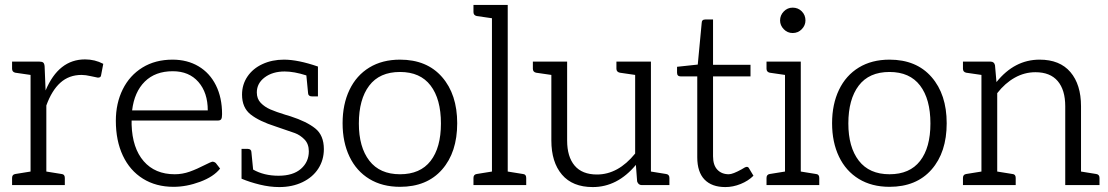

<svg xmlns="http://www.w3.org/2000/svg" viewBox="-20 -751 4497 779"><path d="M399 -492 390 -445Q389 -436 377 -436Q370 -437 348.5 -442Q327 -447 311 -447Q260 -447 225 -415.5Q190 -384 168 -323V-55L230 -45Q243 -44 243 -29V0H29V-29Q29 -43 42 -45L104 -55V-447L42 -456Q29 -459 29 -472V-501H140Q151 -501 155.5 -497Q160 -493 161 -482L165 -384Q218 -510 325 -510Q365 -510 399 -492Z M450 -261Q450 -332 478 -388.5Q506 -445 558 -477Q610 -509 680 -509Q740 -509 785.5 -482Q831 -455 856 -405Q881 -355 881 -288Q881 -273 877.5 -267.5Q874 -262 864 -262H514V-245Q517 -150 563 -97Q609 -44 689 -44Q720 -44 749.5 -54.5Q779 -65 814 -83Q836 -94 841 -95Q850 -95 856 -89L873 -67Q847 -34 792 -13.5Q737 7 684 7Q613 7 560 -26Q507 -59 478.5 -119.5Q450 -180 450 -261ZM823 -303Q823 -375 785 -418.5Q747 -462 681 -462Q610 -462 567.5 -420Q525 -378 516 -303Z M1294 -146Q1294 -102 1271.5 -67Q1249 -32 1207.5 -12Q1166 8 1113 8Q1075 8 1034 -2Q993 -12 960 -26V-147H985Q992 -147 996 -143.5Q1000 -140 1000 -134L1007 -63Q1051 -38 1110 -38Q1169 -38 1201 -66Q1233 -94 1233 -137Q1233 -167 1215.5 -185Q1198 -203 1176.5 -211Q1155 -219 1098 -238Q1032 -259 997 -286.5Q962 -314 962 -367Q962 -408 984 -440.5Q1006 -473 1045 -491Q1084 -509 1132 -509Q1189 -509 1270 -481V-360H1245Q1238 -360 1234 -363.5Q1230 -367 1230 -373L1223 -445Q1173 -461 1135 -461Q1086 -461 1054 -437Q1022 -413 1022 -376Q1022 -350 1038 -333.5Q1054 -317 1077 -307Q1100 -297 1139 -285L1159 -279Q1224 -258 1259 -230Q1294 -202 1294 -146Z M1835 -251Q1835 -133 1773.5 -63Q1712 7 1603 7Q1531 7 1478.5 -25Q1426 -57 1398 -115.5Q1370 -174 1370 -251Q1370 -328 1398 -386.5Q1426 -445 1478.5 -477Q1531 -509 1603 -509Q1712 -509 1773.5 -438.5Q1835 -368 1835 -251ZM1769 -250Q1769 -349 1727 -404Q1685 -459 1603 -459Q1520 -459 1478 -403.5Q1436 -348 1436 -250Q1436 -154 1478.5 -99Q1521 -44 1603 -44Q1685 -44 1727 -98Q1769 -152 1769 -250Z M2102 -45Q2115 -44 2115 -29V0H1901V-29Q1901 -43 1914 -45L1976 -55V-677L1914 -686Q1901 -689 1901 -702V-731H2040V-55Z M2683 -45Q2696 -43 2696 -29V0H2584Q2570 0 2565 -15L2560 -82Q2485 8 2385 8Q2303 8 2260 -42.5Q2217 -93 2217 -181V-447L2155 -456Q2142 -459 2142 -472V-501H2281V-181Q2281 -115 2311.5 -79Q2342 -43 2402 -43Q2488 -43 2557 -128V-447L2495 -456Q2481 -459 2481 -472V-501H2621V-55Z M2809 -113V-441H2742Q2727 -441 2727 -456V-480L2811 -489L2827 -658Q2827 -672 2842 -672H2873V-488H3025V-441H2873V-117Q2873 -81 2890.5 -62.5Q2908 -44 2937 -44Q2953 -44 2989 -64Q3004 -74 3010 -74Q3016 -74 3019 -68L3037 -38Q3016 -17 2985 -4.5Q2954 8 2923 8Q2868 8 2838.5 -22.5Q2809 -53 2809 -113Z M3291 -45Q3304 -44 3304 -29V0H3090V-29Q3090 -43 3103 -45L3165 -55V-447L3103 -456Q3090 -459 3090 -472V-501H3229V-55ZM3145 -668Q3145 -689 3160 -704.5Q3175 -720 3196 -720Q3218 -720 3233 -705Q3248 -690 3248 -668Q3248 -648 3233 -632.5Q3218 -617 3196 -617Q3175 -617 3160 -632.5Q3145 -648 3145 -668Z M3821 -251Q3821 -133 3759.5 -63Q3698 7 3589 7Q3517 7 3464.5 -25Q3412 -57 3384 -115.5Q3356 -174 3356 -251Q3356 -328 3384 -386.5Q3412 -445 3464.5 -477Q3517 -509 3589 -509Q3698 -509 3759.5 -438.5Q3821 -368 3821 -251ZM3755 -250Q3755 -349 3713 -404Q3671 -459 3589 -459Q3506 -459 3464 -403.5Q3422 -348 3422 -250Q3422 -154 3464.5 -99Q3507 -44 3589 -44Q3671 -44 3713 -98Q3755 -152 3755 -250Z M4428 -45Q4441 -43 4441 -29V0H4302V-320Q4302 -386 4271.5 -422Q4241 -458 4181 -458Q4137 -458 4097.5 -436Q4058 -414 4026 -373V-55L4088 -45Q4101 -44 4101 -29V0H3887V-29Q3887 -43 3900 -45L3962 -55V-447L3900 -456Q3887 -459 3887 -472V-501H3999Q4014 -501 4017 -486L4023 -418Q4096 -509 4198 -509Q4280 -509 4323 -458.5Q4366 -408 4366 -320V-55Z"/></svg>

Font: Aleo Light
Style: Regular
Weight: 300
Designer: Alessio Laiso
Foundry: Alessio Laiso
Version: Version 2.000